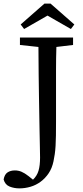

<svg xmlns="http://www.w3.org/2000/svg" viewBox="-63 -876 457 1059"><path d="M47 -628V-669H340V-628L248 -617Q246 -554 246 -490Q246 -426 246 -360V-204Q246 -161 245.5 -129Q245 -97 243.5 -71.5Q242 -46 239 -25.5Q236 -5 232 14Q224 52 205.5 79.5Q187 107 161.5 126Q136 145 105.5 154Q75 163 44 163Q15 163 -10 153Q-35 143 -43 114Q-38 86 -21.5 75Q-5 64 19 64Q38 64 55 71Q72 78 94 95L119 115Q141 94 149.5 65.5Q158 37 158 -7Q158 -29 157 -64.5Q156 -100 155 -166.5Q154 -233 152 -341Q150 -449 149 -617ZM216 -856 347 -741 328 -716 199 -790 70 -716 51 -741 182 -856Z"/></svg>

Font: Source Serif Pro
Style: Regular
Weight: 400
Designer: Frank Grießhammer
Foundry: Adobe Systems Incorporated
Version: Version 2.000;PS 1.000;hotconv 16.6.51;makeotf.lib2.5.65220